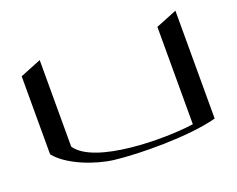

<svg xmlns="http://www.w3.org/2000/svg" viewBox="-98 -767 1163 941"><g transform="rotate(-20 483.5 -296.5)"><path d="M777.8 -549.8V-42.1C623.4 -20 260.8 -22.1 180.1 -142.8V-594.2L70 -549.8V-142.8C127.2 -70.5 263.5 -20.3 356.6 -9.4C484.6 5.6 741.7 7.6 887.9 -31.7V-594.2Z"/></g></svg>

Font: Novoposelensky
Style: Regular
Weight: 400
Designer: Sasha Pavljenko
Version: Version 1.002;Fontself Maker 3.5.4